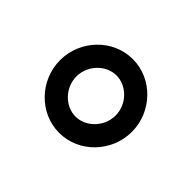

<svg xmlns="http://www.w3.org/2000/svg" viewBox="-67 -547 416 416"><g transform="rotate(45 141.0 -339.0)"><path d="M81 -339C81 -373.7 109.7 -402 141 -402C172.3 -402 201 -373.7 201 -339C201 -304.3 172.3 -276 141 -276C109.7 -276 81 -304.3 81 -339ZM31 -339C31 -277.7 80.3 -226 141 -226C201.7 -226 251 -277.7 251 -339C251 -400.3 201.7 -452 141 -452C80.3 -452 31 -400.3 31 -339Z"/></g></svg>

Font: Hussar Ekologiczny
Style: Regular
Weight: 400
Foundry: Cannot Into Space Fonts
Version: Version 0.97